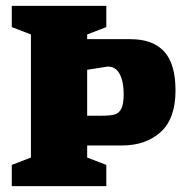

<svg xmlns="http://www.w3.org/2000/svg" viewBox="-20 -632 621 652"><path d="M576 -325Q576 -229 525.5 -183.5Q475 -138 394 -138H276V-97L341 -72V0H20V-72L85 -97V-515L20 -540V-612H341V-540L276 -515V-499H423Q499 -499 537.5 -457Q576 -415 576 -325ZM400 -312Q400 -355 386.5 -380.5Q373 -406 346 -406L276 -395V-239H323Q353 -239 368.5 -243Q384 -247 392 -263Q400 -279 400 -312Z"/></svg>

Font: Grenze Black
Style: Regular
Weight: 900
Designer: Renata Polastri
Foundry: Omnibus-Type
Version: Version 1.002; ttfautohint (v1.8)